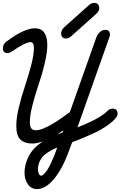

<svg xmlns="http://www.w3.org/2000/svg" viewBox="-45 -949 835 1331"><path d="M394 -45Q383 -38 372.5 -31Q362 -24 351 -17Q358 -20 365.5 -22.5Q373 -25 381 -28L389 -30Q390 -35 394 -45ZM625 -696Q632 -713 648 -727.5Q664 -742 685 -742Q717 -742 717 -710Q717 -708 717 -704Q717 -700 715 -696L492 -66Q521 -77 550.5 -90Q580 -103 607 -117Q634 -131 657.5 -146Q681 -161 697 -177H696Q715 -196 735 -196Q770 -196 770 -160Q770 -145 753.5 -126Q737 -107 712 -88.5Q687 -70 658 -53Q629 -36 604 -25Q562 -6 527.5 8.5Q493 23 456 36Q450 52 444 66.5Q438 81 433 97Q406 171 377 221.5Q348 272 319.5 303Q291 334 263.5 348Q236 362 213 362Q192 362 175.5 353Q159 344 148 328Q137 312 131 292Q125 272 125 249Q125 192 153.5 135Q182 78 252 31Q233 38 215 42Q197 46 180 46Q125 46 96.5 18.5Q68 -9 68 -77Q68 -131 85 -202.5Q102 -274 131 -361Q157 -441 173.5 -506.5Q190 -572 190 -614Q190 -657 168 -657Q149 -657 118 -641.5Q87 -626 39 -593L40 -594Q22 -581 7 -581Q-25 -581 -25 -616Q-25 -645 5 -665L4 -664Q69 -712 116 -732.5Q163 -753 196 -753Q241 -753 262 -722.5Q283 -692 283 -637Q283 -589 266 -514.5Q249 -440 221 -358Q195 -280 178.5 -214Q162 -148 162 -103Q162 -71 172.5 -58.5Q183 -46 204 -46Q227 -46 257 -58.5Q287 -71 318 -89.5Q349 -108 378.5 -128.5Q408 -149 430 -165Q434 -168 435 -168.5Q436 -169 439 -171ZM352 73Q277 105 247.5 141.5Q218 178 218 225Q218 242 224 255.5Q230 269 240 269Q256 269 282.5 229.5Q309 190 346 91L345 92ZM571 -913Q579 -921 589 -925Q599 -929 608 -929Q626 -929 634.5 -919Q643 -909 643 -892Q643 -871 620 -851L449 -698Q439 -690 430.5 -686Q422 -682 413 -682Q379 -682 379 -718Q379 -739 400 -760Z"/></svg>

Font: Discipuli Britannica Bold
Style: Regular
Weight: 700
Designer: Peter Wiegel
Foundry: Peter Wiegel
Version: Version 0.001 2009